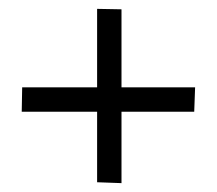

<svg xmlns="http://www.w3.org/2000/svg" viewBox="-20 -524 490 433"><path d="M29 -272H199V-113L254 -111V-272H418L420 -327H254V-503L199 -504V-327H30Z"/></svg>

Font: Prida01
Style: Black
Weight: 900
Designer: gluk
Foundry: gluk
Version: Version 00.072